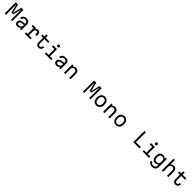

<svg xmlns="http://www.w3.org/2000/svg" viewBox="1441 -5175 9718 9718"><g transform="rotate(45 6300.0 -316.5)"><path d="M78 0V-800H238L348 -332H358L467 -800H622V0H531V-489L534 -730H523L418 -274H283L177 -730H166L169 -489V0Z M1153 -58Q1103 15 992 15Q910 15 861 -31.5Q812 -78 812 -155Q812 -228 859 -275.5Q906 -323 992 -337L1181 -367V-392Q1181 -454 1144 -489Q1107 -524 1043 -524Q974 -524 930 -489.5Q886 -455 875 -393H783Q791 -495 861.5 -554Q932 -613 1046 -613Q1155 -613 1214.5 -557Q1274 -501 1274 -399V0H1181V-58ZM913 -159Q913 -121 940.5 -97.5Q968 -74 1014 -74Q1060 -74 1098 -95.5Q1136 -117 1158.5 -154.5Q1181 -192 1181 -238V-282L1005 -255Q913 -239 913 -159Z M1497 -598H1723V-552H1751Q1788 -613 1874 -613Q1947 -613 1988.5 -563.5Q2030 -514 2030 -428V-340H1930V-413Q1930 -522 1841 -522Q1728 -522 1728 -329V-90H1921V0H1517V-90H1632V-508H1497Z M2415 -750V-598H2688V-508H2415V-193Q2415 -75 2509 -75Q2557 -75 2584 -107.5Q2611 -140 2621 -206H2707Q2702 -98 2650 -41.5Q2598 15 2505 15Q2416 15 2367.5 -38.5Q2319 -92 2319 -190V-508H2183V-598H2319V-750Z M2951 -598H3229V-90H3411V0H2951V-90H3133V-508H2951ZM3173 -691Q3138 -691 3118 -711Q3098 -731 3098 -766Q3098 -802 3118 -821.5Q3138 -841 3173 -841Q3208 -841 3228 -821.5Q3248 -802 3248 -766Q3248 -731 3228 -711Q3208 -691 3173 -691Z M3953 -58Q3903 15 3792 15Q3710 15 3661 -31.5Q3612 -78 3612 -155Q3612 -228 3659 -275.5Q3706 -323 3792 -337L3981 -367V-392Q3981 -454 3944 -489Q3907 -524 3843 -524Q3774 -524 3730 -489.5Q3686 -455 3675 -393H3583Q3591 -495 3661.5 -554Q3732 -613 3846 -613Q3955 -613 4014.5 -557Q4074 -501 4074 -399V0H3981V-58ZM3713 -159Q3713 -121 3740.5 -97.5Q3768 -74 3814 -74Q3860 -74 3898 -95.5Q3936 -117 3958.5 -154.5Q3981 -192 3981 -238V-282L3805 -255Q3713 -239 3713 -159Z M4320 0V-598H4416V-550H4444Q4467 -580 4504 -596.5Q4541 -613 4585 -613Q4680 -613 4736 -551.5Q4792 -490 4792 -387V0H4696V-361Q4696 -439 4660 -480Q4624 -521 4556 -521Q4488 -521 4452 -480Q4416 -439 4416 -361V0Z M5678 0V-800H5838L5948 -332H5958L6067 -800H6222V0H6131V-489L6134 -730H6123L6018 -274H5883L5777 -730H5766L5769 -489V0Z M6650 15Q6568 15 6508.5 -23Q6449 -61 6416.5 -131.5Q6384 -202 6384 -299Q6384 -396 6416.5 -466.5Q6449 -537 6508.5 -575Q6568 -613 6650 -613Q6732 -613 6791.5 -575Q6851 -537 6883.5 -466.5Q6916 -396 6916 -299Q6916 -202 6883.5 -131.5Q6851 -61 6791.5 -23Q6732 15 6650 15ZM6650 -75Q6731 -75 6775.5 -134Q6820 -193 6820 -299Q6820 -405 6775.5 -464Q6731 -523 6650 -523Q6569 -523 6524.5 -464Q6480 -405 6480 -299Q6480 -193 6524.5 -134Q6569 -75 6650 -75Z M7120 0V-598H7216V-550H7244Q7267 -580 7304 -596.5Q7341 -613 7385 -613Q7480 -613 7536 -551.5Q7592 -490 7592 -387V0H7496V-361Q7496 -439 7460 -480Q7424 -521 7356 -521Q7288 -521 7252 -480Q7216 -439 7216 -361V0Z M8050 15Q7968 15 7908.5 -23Q7849 -61 7816.5 -131.5Q7784 -202 7784 -299Q7784 -396 7816.5 -466.5Q7849 -537 7908.5 -575Q7968 -613 8050 -613Q8132 -613 8191.5 -575Q8251 -537 8283.5 -466.5Q8316 -396 8316 -299Q8316 -202 8283.5 -131.5Q8251 -61 8191.5 -23Q8132 15 8050 15ZM8050 -75Q8131 -75 8175.5 -134Q8220 -193 8220 -299Q8220 -405 8175.5 -464Q8131 -523 8050 -523Q7969 -523 7924.5 -464Q7880 -405 7880 -299Q7880 -193 7924.5 -134Q7969 -75 8050 -75Z M9284 0V-800H9384V-93H9732V0Z M9951 -598H10229V-90H10411V0H9951V-90H10133V-508H9951ZM10173 -691Q10138 -691 10118 -711Q10098 -731 10098 -766Q10098 -802 10118 -821.5Q10138 -841 10173 -841Q10208 -841 10228 -821.5Q10248 -802 10248 -766Q10248 -731 10228 -711Q10208 -691 10173 -691Z M11091 -17Q11091 91 11023.5 153Q10956 215 10835 215Q10725 215 10656.5 164.5Q10588 114 10582 27H10674Q10688 75 10730 101.5Q10772 128 10835 128Q10911 128 10953 88.5Q10995 49 10995 -22V-95H10967Q10946 -64 10906.5 -46Q10867 -28 10821 -28Q10748 -28 10694.5 -63.5Q10641 -99 10612 -164Q10583 -229 10583 -319Q10583 -410 10612 -475.5Q10641 -541 10694.5 -577Q10748 -613 10821 -613Q10868 -613 10907.5 -594Q10947 -575 10967 -543H10995V-598H11091ZM10679 -319Q10679 -222 10721.5 -168.5Q10764 -115 10840 -115Q10916 -115 10958.5 -168.5Q11001 -222 11001 -319Q11001 -416 10958.5 -469.5Q10916 -523 10840 -523Q10764 -523 10721.5 -469.5Q10679 -416 10679 -319Z M11320 0V-848H11416V-550H11444Q11467 -580 11504 -596.5Q11541 -613 11585 -613Q11680 -613 11736 -551.5Q11792 -490 11792 -387V0H11696V-361Q11696 -439 11660 -480Q11624 -521 11556 -521Q11488 -521 11452 -480Q11416 -439 11416 -361V0Z M12215 -750V-598H12488V-508H12215V-193Q12215 -75 12309 -75Q12357 -75 12384 -107.5Q12411 -140 12421 -206H12507Q12502 -98 12450 -41.5Q12398 15 12305 15Q12216 15 12167.5 -38.5Q12119 -92 12119 -190V-508H11983V-598H12119V-750Z"/></g></svg>

Font: Martian Mono Light
Style: Regular
Weight: 300
Monospace: yes
Designer: Roman Shamin
Foundry: Evil Martians
Version: Version 1.000; ttfautohint (v1.8.4.7-5d5b)